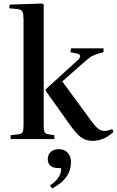

<svg xmlns="http://www.w3.org/2000/svg" viewBox="-20 -786 661 1085"><path d="M505 10Q480 10 461 2.5Q442 -5 424 -22Q406 -39 385 -67L238 -273V-281L417 -444Q432 -456 432.5 -468Q433 -480 413 -484L378 -491L382 -513H565V-491L533 -482Q519 -478 504 -471Q489 -464 465 -443L332 -326L494 -105Q518 -72 534.5 -59Q551 -46 570 -46Q580 -46 591.5 -49Q603 -52 614 -57L621 -41Q600 -19 568.5 -4.5Q537 10 505 10ZM40 0V-22L83 -27Q102 -29 107.5 -39Q113 -49 113 -77V-676Q113 -707 107.5 -719.5Q102 -732 77 -735L32 -739L35 -760L219 -766L227 -760V-74Q227 -53 231.5 -41Q236 -29 255 -27L287 -22V0ZM275 279 262 263Q289 243 302.5 227Q316 211 321 195.5Q326 180 326 164H314Q278 164 264 150Q250 136 250 114Q250 97 257.5 84Q265 71 279.5 64Q294 57 313 57Q336 57 351 67.5Q366 78 373.5 94Q381 110 381 131Q381 154 373 179Q365 204 342 229.5Q319 255 275 279Z"/></svg>

Font: Literata 60pt Medium
Style: Regular
Weight: 500
Designer: Latin by Veronika Burian and Jose Scaglione. Greek by Irene Vlachou. Cyrillic by Vera Evstafieva.
Foundry: TypeTogether
Version: Version 3.103;gftools[0.9.29]